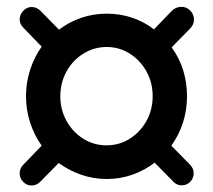

<svg xmlns="http://www.w3.org/2000/svg" viewBox="-20 -534 640 576"><path d="M50 12Q39 1 39 -14Q39 -29 50 -40L105 -97Q83 -128 70.5 -166Q58 -204 58 -245Q58 -287 70.5 -325Q83 -363 105 -394L50 -451Q39 -462 39 -476Q39 -490 50 -502Q61 -513 75.5 -513Q90 -513 102 -501L157 -445Q187 -468 223.5 -480.5Q260 -493 300 -493Q340 -493 376 -481Q412 -469 442 -446L495 -501Q507 -513 523 -513.5Q539 -514 550 -503Q562 -491 562 -475.5Q562 -460 550 -448L495 -392Q541 -328 541 -245Q541 -204 529 -166.5Q517 -129 494 -97L550 -40Q561 -29 561 -14Q561 1 550 12Q540 22 525 22Q510 22 499 10L444 -46Q414 -23 377.5 -10Q341 3 300 3Q260 3 223 -10Q186 -23 156 -45L101 11Q90 22 75.5 22.5Q61 23 50 12ZM300 -98Q338 -98 369.5 -118Q401 -138 419.5 -171.5Q438 -205 438 -245Q438 -286 419.5 -319.5Q401 -353 369.5 -373Q338 -393 300 -393Q262 -393 230 -373Q198 -353 179.5 -319.5Q161 -286 161 -245Q161 -205 179.5 -171.5Q198 -138 229.5 -118Q261 -98 300 -98Z"/></svg>

Font: Nunito
Style: Bold Italic
Weight: 700
Italic angle: -9°
Designer: Vernon Adams
Foundry: Vernon Adams
Version: Version 3.601; ttfautohint (v1.8.2.53-6de2)